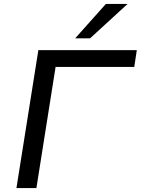

<svg xmlns="http://www.w3.org/2000/svg" viewBox="-20 -961 719 981"><path d="M64 0 176 -705H679L666 -619H264L166 0ZM364 -765 521 -941H632L440 -765Z"/></svg>

Font: Nunito Sans 10pt SemiExpanded Medium
Style: Italic
Weight: 500
Width: 6
Italic angle: -9°
Designer: Vernon Adams
Foundry: Vernon Adams
Version: Version 3.101;gftools[0.9.27]